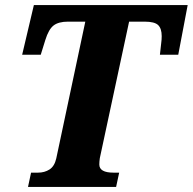

<svg xmlns="http://www.w3.org/2000/svg" viewBox="-20 -734 757 754"><path d="M90 0 102 -56H129Q155 -56 174.5 -68.5Q194 -81 201 -112L315 -649H247Q210 -649 190.5 -634Q171 -619 158 -577L140 -519H67L113 -714H717L680 -519H608L613 -564Q614 -570 614.5 -578Q615 -586 615 -592Q615 -622 601 -635.5Q587 -649 548 -649H487L372 -113Q370 -99 370 -88Q370 -56 426 -56H448L436 0Z"/></svg>

Font: Noto Serif SemiCondensed ExtraBold
Style: Italic
Weight: 800
Width: 4
Italic angle: -12°
Designer: Monotype Design Team
Foundry: Monotype Imaging Inc.
Version: Version 2.014; ttfautohint (v1.8.4.7-5d5b)